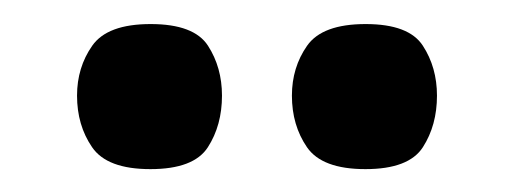

<svg xmlns="http://www.w3.org/2000/svg" viewBox="-20 -601 434 162"><path d="M106.9 -458.3Q70.3 -458.3 57.7 -476.8Q45 -495.3 45 -520.3Q45 -544.1 57.8 -562.4Q70.6 -580.7 107.1 -580.7Q143.7 -580.7 155.5 -562.4Q167.3 -544.1 167.3 -520.3Q167.3 -495.3 155.4 -476.8Q143.5 -458.3 106.9 -458.3ZM288.3 -458.3Q251.7 -458.3 239 -476.8Q226.3 -495.3 226.3 -520.3Q226.3 -544.1 239.1 -562.4Q251.9 -580.7 288.5 -580.7Q325 -580.7 336.8 -562.4Q348.7 -544.1 348.7 -520.3Q348.7 -495.3 336.8 -476.8Q324.9 -458.3 288.3 -458.3Z"/></svg>

Font: Darker Grotesque Light
Style: Regular
Weight: 300
Designer: Gabriel Lam
Foundry: TypeRant
Version: Version 1.000;gftools[0.9.28]